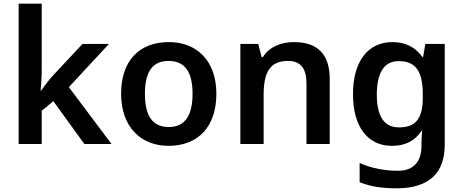

<svg xmlns="http://www.w3.org/2000/svg" viewBox="-20 -780 2509 1040"><path d="M206 -398V-760H81V0H206V-180L269 -232L437 0H584L353 -308L570 -542H427L267 -371C245 -347 219 -312 202 -289H200C203 -324 206 -365 206 -398Z M1152 -272C1152 -452 1045 -552 895 -552C735 -552 636 -452 636 -272C636 -92 744 10 892 10C1052 10 1152 -92 1152 -272ZM765 -272C765 -387 803 -450 893 -450C984 -450 1023 -387 1023 -272C1023 -157 984 -92 894 -92C803 -92 765 -157 765 -272Z M1572 -552C1504 -552 1439 -527 1404 -471H1397L1379 -542H1282V0H1408V-265C1408 -384 1439 -450 1540 -450C1609 -450 1640 -409 1640 -328V0H1766V-353C1766 -493 1693 -552 1572 -552Z M2106 -552C1972 -552 1892 -446 1892 -270C1892 -94 1971 10 2103 10C2172 10 2226 -15 2263 -71H2267C2265 -55 2263 -24 2263 -4V10C2263 98 2218 145 2136 145C2060 145 1989 130 1928 103V207C1987 231 2051 240 2128 240C2302 240 2389 159 2389 4V-542H2284L2272 -472H2267C2229 -526 2174 -552 2106 -552ZM2139 -449C2230 -449 2270 -397 2270 -269V-250C2270 -134 2229 -90 2141 -90C2060 -90 2021 -151 2021 -268C2021 -387 2062 -449 2139 -449Z"/></svg>

Font: Noto Sans Tai Tham SemiBold
Style: Regular
Weight: 600
Designer: Monotype Design Team 2013. Revised by David WIlliams 2020
Foundry: Monotype Imaging Inc.
Version: Version 2.002